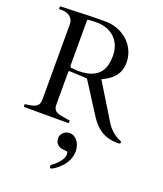

<svg xmlns="http://www.w3.org/2000/svg" viewBox="-177 -810 1047 1235"><g transform="rotate(20 346.5 -192.0)"><path d="M21.5 -15.6Q21.5 -16.1 22 -17.8Q22.5 -19.5 25.4 -19.5Q28.3 -19.5 34.7 -20.5Q41 -21.5 47.9 -22.5Q54.7 -23.4 60.5 -24.7Q66.4 -25.9 68.8 -26.4Q96.7 -32.7 107.7 -47.1Q118.7 -61.5 118.7 -83V-598.6Q118.7 -623 108.4 -637.2Q98.1 -651.4 84.7 -658.4Q71.3 -665.5 58.8 -667.2Q46.4 -668.9 42 -668.9H23.4Q21 -668.9 20.3 -670.4Q19.5 -671.9 19.5 -672.9V-684.6Q19.5 -685.5 20 -686.8Q20.5 -688 23.4 -688.5Q23.9 -688.5 25.6 -688.5Q27.3 -688.5 32.7 -688.7Q38.1 -689 48.3 -689.2Q58.6 -689.5 77.1 -689.9Q131.3 -690.9 185.3 -693.4Q239.3 -695.8 293.5 -695.8H342.8Q384.8 -692.9 421.9 -676.8Q459 -660.6 486.6 -633.8Q514.2 -606.9 530 -570.8Q545.9 -534.7 545.9 -492.2Q545.9 -461.9 537.1 -438.2Q528.3 -414.6 512.9 -396Q497.6 -377.4 476.3 -363.3Q455.1 -349.1 430.2 -337.9L578.1 -96.2Q596.7 -65.4 623 -42.5Q649.4 -19.5 681.6 -6.8Q685.5 -5.9 686.3 -4.2Q687 -2.4 687 0Q687 7.3 683.1 9.8Q679.2 12.2 670.9 12.2Q629.4 12.2 593.8 1Q558.1 -10.3 525.9 -39.1Q510.3 -53.2 496.1 -71.5Q481.9 -89.8 467.8 -112.8L341.3 -311L225.1 -316.4Q224.6 -316.4 221.2 -316.4Q217.8 -316.4 216.3 -315.4Q214.8 -314.5 214.4 -313.5Q213.9 -312.5 213.9 -309.6V-84.5Q213.9 -71.3 217.3 -61.5Q220.7 -51.8 228.8 -44.7Q236.8 -37.6 249.8 -33.2Q262.7 -28.8 281.2 -26.4Q284.2 -25.9 289.8 -24.9Q295.4 -23.9 302 -22.7Q308.6 -21.5 314.9 -20.5Q321.3 -19.5 325.7 -19.5Q328.6 -19.5 329.1 -18.1Q329.6 -16.6 329.6 -15.6V-3.9Q329.6 -2.9 328.9 -1.5Q328.1 0 325.7 0H25.4Q22.9 0 22.2 -2Q21.5 -3.9 21.5 -9.8ZM214.8 -350.6Q215.3 -346.7 217 -343.5Q218.8 -340.3 224.1 -339.8Q226.1 -339.8 231.2 -339.4Q236.3 -338.9 243.2 -338.4Q250 -337.9 258.1 -337.4Q266.1 -336.9 273.9 -336.9Q322.3 -336.9 355.7 -348.6Q389.2 -360.4 409.9 -381.8Q430.7 -403.3 439.7 -434.3Q448.7 -465.3 448.7 -503.9Q448.7 -543.9 435.5 -575.2Q422.4 -606.4 399.4 -627.7Q376.5 -648.9 345.2 -659.9Q314 -670.9 277.8 -670.9Q271 -670.9 265.1 -670.7Q259.3 -670.4 253.4 -670.2Q247.6 -669.9 241 -669.7Q234.4 -669.4 226.1 -668.9Q223.1 -668.9 218.5 -667.7Q213.9 -666.5 213.9 -661.1V-365.2ZM312 299.3Q312 295.4 314.9 291.7Q317.9 288.1 321.8 285.2Q325.7 282.2 329.3 279.8Q333 277.3 335 275.4Q343.3 268.1 352.5 258.8Q361.8 249.5 369.4 238.8Q377 228 382.1 216.6Q387.2 205.1 387.2 192.4Q387.2 189.5 387 186Q386.7 182.6 385 179.4Q383.3 176.3 379.6 174.3Q376 172.4 369.1 172.4Q355 172.4 342.3 169.2Q329.6 166 319.8 159.2Q310.1 152.3 304.2 140.9Q298.3 129.4 298.3 112.3Q298.3 100.6 303.2 90.6Q308.1 80.6 316.2 73.2Q324.2 65.9 334.7 61.5Q345.2 57.1 356 57.1Q375.5 57.1 390.1 65.9Q404.8 74.7 414.6 88.9Q424.3 103 429.2 120.4Q434.1 137.7 434.1 154.3Q434.1 176.8 427.7 197Q421.4 217.3 410.2 235.4Q398.9 253.4 383.5 269Q368.2 284.7 349.6 297.9Q342.8 302.7 334.5 307.6Q326.2 312.5 319.3 312.5Q314.5 312.5 313.2 307.9Q312 303.2 312 299.3Z"/></g></svg>

Font: Kurinto Book Core
Style: Regular
Weight: 400
Designer: Kurinto was developed by Clint Goss from a range of fonts that are compatible with the SIL Open Font License Version 1.1
Foundry: Clinton F. Goss
Version: Version 2.196; July 25, 2020